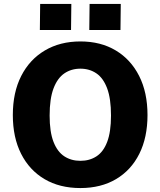

<svg xmlns="http://www.w3.org/2000/svg" viewBox="-20 -943 813 973"><path d="M387.5 10Q282.5 10 205.8 -35.2Q129 -80.5 87 -163.5Q45 -246.5 45 -360Q45 -474.5 87.5 -558Q130 -641.5 207.2 -687.2Q284.5 -733 387.5 -733Q490.5 -733 566.8 -687.2Q643 -641.5 685.2 -558Q727.5 -474.5 727.5 -360Q727.5 -246.5 686 -163.5Q644.5 -80.5 568 -35.2Q491.5 10 387.5 10ZM387.5 -128Q434 -128 469 -150.8Q504 -173.5 523.2 -224Q542.5 -274.5 542.5 -357.5Q542.5 -443 523 -495.2Q503.5 -547.5 468.5 -571.2Q433.5 -595 387.5 -595Q341 -595 306 -571Q271 -547 251.2 -494.8Q231.5 -442.5 231.5 -357.5Q231.5 -274.5 251.2 -224Q271 -173.5 306 -150.8Q341 -128 387.5 -128ZM432.5 -791 434 -923H592L590.5 -791ZM182 -791 183.5 -923H341.5L340 -791Z"/></svg>

Font: Public Sans ExtraBold
Style: Regular
Weight: 800
Designer: The Public Sans Project Authors: Dan O. Williams and USWDS (Libre Franklin designed by Pablo Impallari and Rodrigo Fuenz
Version: Version 1.007